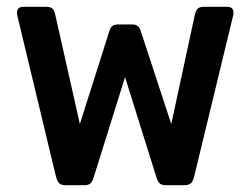

<svg xmlns="http://www.w3.org/2000/svg" viewBox="-20 -545 736 565"><path d="M145 -24 31 -499Q30 -502 30 -508Q30 -525 49 -525H114Q129 -525 134.5 -519.5Q140 -514 143 -500L215 -180L301 -451Q304 -462 309.5 -467.5Q315 -473 327 -473H369Q381 -473 386.5 -467.5Q392 -462 395 -451L484 -180L553 -500Q556 -514 561.5 -519.5Q567 -525 582 -525H648Q667 -525 667 -508Q667 -502 666 -499L551 -24Q547 -10 541 -5Q535 0 522 0H468Q457 0 451 -4.5Q445 -9 441 -21L348 -318L255 -21Q251 -9 245 -4.5Q239 0 228 0H174Q161 0 155 -5Q149 -10 145 -24Z"/></svg>

Font: Mitr
Style: Regular
Weight: 400
Designer: Thanarat Vachiruckul
Foundry: Cadson Demak
Version: Version 1.002